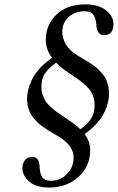

<svg xmlns="http://www.w3.org/2000/svg" viewBox="-20 -678 534 870"><path d="M215.8 -416Q187.5 -454.6 187.5 -497.1Q187.5 -564.5 235.1 -611.3Q282.7 -658.2 367.2 -658.2Q427.2 -658.2 460.7 -630.9Q494.1 -603.5 494.1 -570.3Q494.1 -519 452.1 -519Q434.6 -519 426.3 -531Q418 -543 417 -560.1Q415.5 -592.8 404.1 -609.9Q392.6 -627 362.8 -627Q320.3 -627 291.3 -601.3Q262.2 -575.7 262.2 -532.7Q262.2 -503.9 279.5 -475.6Q296.9 -447.3 331.1 -426.8Q336.4 -423.3 354 -413.1Q371.6 -402.8 378.9 -397.9L402.3 -382.3Q418 -371.6 425.5 -363.8Q433.1 -356 444.3 -343.3Q455.6 -330.6 460.7 -318.6Q465.8 -306.6 470 -290.8Q474.1 -274.9 474.1 -257.8Q474.1 -243.7 472.2 -229.2Q470.2 -214.8 463.1 -193.8Q456.1 -172.9 444.6 -153.6Q433.1 -134.3 412.1 -112.1Q391.1 -89.8 363.3 -70.8Q388.7 -37.1 388.7 1.5Q388.7 76.2 335.2 124Q281.7 171.9 203.1 171.9Q143.6 171.9 112.5 144.8Q81.5 117.7 81.5 84Q81.5 64.5 92 48.8Q102.5 33.2 127 33.2Q157.2 33.2 159.2 74.2Q160.2 90.3 162.1 101.1Q164.1 111.8 169.4 121.6Q174.8 131.3 185.1 136.2Q195.3 141.1 210.9 141.1Q252.4 141.1 283 110.6Q313.5 80.1 313.5 36.1Q313.5 -18.6 246.1 -59.1L222.7 -72.8L197.8 -87.9Q189.9 -92.8 174.6 -103.5Q159.2 -114.3 151.4 -122.1Q143.6 -129.9 132.6 -142.6Q121.6 -155.3 116.2 -167.2Q110.8 -179.2 106.7 -195.1Q102.5 -210.9 102.5 -228Q102.5 -246.1 106.7 -265.6Q110.8 -285.2 121.8 -311Q132.8 -336.9 157 -364.5Q181.2 -392.1 215.8 -416ZM343.8 -92.3Q375 -114.3 391.8 -139.2Q408.7 -164.1 408.7 -202.6Q408.7 -226.6 400.4 -246.8Q392.1 -267.1 374.5 -284.4Q356.9 -301.8 341.8 -313Q329.1 -322.8 301.8 -340.8Q296.9 -344.2 294.9 -345.2Q258.8 -368.7 234.4 -394Q218.3 -382.3 208.5 -373.5Q198.7 -364.7 188.2 -351.3Q177.7 -337.9 172.6 -321Q167.5 -304.2 167.5 -283.2Q167.5 -263.7 174.1 -246.1Q180.7 -228.5 188.7 -216.6Q196.8 -204.6 213.9 -189.7Q231 -174.8 241.2 -168L273.4 -146Q278.3 -142.6 280.8 -141.1Q321.3 -114.3 343.8 -92.3Z"/></svg>

Font: Linux Libertine G
Style: Italic
Weight: 400
Italic angle: -12°
Designer: Philipp H. Poll
Foundry: Philipp H. Poll
Version: Version 5.1.3